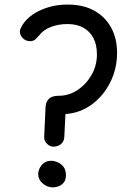

<svg xmlns="http://www.w3.org/2000/svg" viewBox="-20 -794 559 830"><path d="M213 -160Q197 -159 183.5 -172Q170 -185 171 -203L177 -333Q179 -356 192.5 -368Q206 -380 234 -380Q278 -380 315.5 -405Q353 -430 376 -470.5Q399 -511 399 -559Q399 -601 383.5 -630Q368 -659 340 -674.5Q312 -690 272 -690Q232 -690 200 -677.5Q168 -665 151 -643Q141 -631 132.5 -623.5Q124 -616 110 -616Q92 -616 79 -628.5Q66 -641 66 -658Q66 -664 68.5 -670Q71 -676 77 -686Q104 -728 160 -752Q216 -776 280 -774Q343 -773 389 -747Q435 -721 460.5 -674.5Q486 -628 486 -565Q486 -496 456 -437Q426 -378 375.5 -341.5Q325 -305 263 -301L258 -202Q257 -183 244.5 -172Q232 -161 213 -160ZM209 16Q184 16 164.5 -1Q145 -18 145 -42Q146 -64 161 -81.5Q176 -99 202 -99Q214 -99 228.5 -93Q243 -87 254 -73.5Q265 -60 265 -36Q265 -17 256 -5.5Q247 6 234 11Q221 16 209 16Z"/></svg>

Font: Playpen Sans
Style: Regular
Weight: 400
Designer: Laura Meseguer, Veronika Burian, José Scaglione, Kostas Bartsokas, Vera Evstafieva, Tom Grace, Yorlmar Campos
Foundry: TypeTogether
Version: Version 2.000